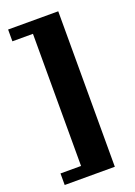

<svg xmlns="http://www.w3.org/2000/svg" viewBox="-132 -697 548 781"><g transform="rotate(-20 142.0 -306.5)"><path d="M225 30H8V-20H97V-592H8V-643H225Z"/></g></svg>

Font: Arya
Style: Bold
Weight: 700
Designer: Eduardo Rodriguez Tunni, Modular Infotech
Foundry: Eduardo Rodriguez Tunni, Modular Infotech
Version: Version 1.002